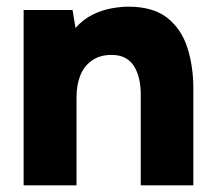

<svg xmlns="http://www.w3.org/2000/svg" viewBox="-20 -557 649 577"><path d="M51 0V-527H198L207 -473Q230 -499 258.5 -513Q287 -527 315.5 -532Q344 -537 365 -537Q440 -537 482.5 -503.5Q525 -470 543 -414Q561 -358 561 -291V0H403V-274Q403 -295 399 -315.5Q395 -336 385.5 -353.5Q376 -371 359 -381.5Q342 -392 315 -392Q280 -392 256 -375Q232 -358 221 -329.5Q210 -301 210 -266V0Z"/></svg>

Font: Onest ExtraBold
Style: Regular
Weight: 800
Designer: Dmitri Voloshin, Andrey Kudryavtsev
Foundry: Dmitri Voloshin, Andrey Kudryavtsev
Version: Version 1.000;gftools[0.9.33]